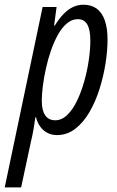

<svg xmlns="http://www.w3.org/2000/svg" viewBox="-67 -565 499 817"><path d="M-46.9 232.4 114.3 -535.2H173.8L163.1 -456.1H166Q184.1 -485.4 203.1 -505.1Q222.2 -524.9 243.2 -534.9Q264.2 -544.9 288.1 -544.9Q321.3 -544.9 344 -528.6Q366.7 -512.2 378.7 -479Q390.6 -445.8 390.6 -396Q390.6 -350.1 382.1 -295.4Q373.5 -240.7 356.7 -187Q339.8 -133.3 314 -88.6Q288.1 -43.9 253.4 -17.1Q218.8 9.8 175.3 9.8Q152.3 9.8 134.3 0.2Q116.2 -9.3 104 -26.4Q91.8 -43.5 86.4 -65.9H83.5Q80.1 -40.5 75.7 -15.1Q71.3 10.3 65.9 32.2L22.9 232.4ZM168 -53.2Q195.8 -53.2 219.2 -75.9Q242.7 -98.6 260.7 -136.2Q278.8 -173.8 291.5 -218.8Q304.2 -263.7 310.8 -309.1Q317.4 -354.5 317.4 -392.1Q317.4 -439 304.2 -461.2Q291 -483.4 264.2 -483.4Q238.8 -483.4 217.5 -465.3Q196.3 -447.3 179.4 -417Q162.6 -386.7 149.7 -349.4Q136.7 -312 128.2 -272.7Q119.6 -233.4 115.2 -197.8Q110.8 -162.1 110.8 -135.7Q110.8 -95.7 125.2 -74.5Q139.6 -53.2 168 -53.2Z"/></svg>

Font: Open Sans Condensed
Style: Italic
Weight: 400
Width: 3
Italic angle: -12°
Designer: Monotype Design Team
Foundry: Monotype Imaging Inc.
Version: Version 3.000